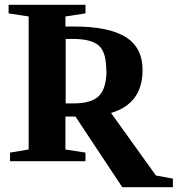

<svg xmlns="http://www.w3.org/2000/svg" viewBox="-20 -674 744 804"><path d="M426 -380H425Q425 -454 395 -482Q364 -511 285 -511H255V-241H287Q363 -241 394 -272Q426 -304 426 -380ZM492 110 296 -186H254V-48L338 -35V1H22V-35L100 -48V-605L16 -618V-654H338V-618L254 -605V-563H290Q435 -563 506 -519Q577 -475 577 -381Q577 -240 445 -201L633 61L704 74V110Z"/></svg>

Font: Libra Serif Modern
Style: Bold
Weight: 700
Designer: Stefan Peev, Context Ltd
Foundry: Ascender Corporation
Version: Version 1.000